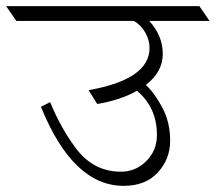

<svg xmlns="http://www.w3.org/2000/svg" viewBox="-86 -695 701 624"><path d="M307 -137Q355 -137 389.5 -171.5Q424 -206 424 -256Q424 -346 359 -400Q307 -370 230 -357L202 -402Q400 -437 400 -539Q400 -565 386 -589.5Q372 -614 349 -627H-33L-66 -675H562L595 -627H399Q443 -579 443 -520Q443 -461 388 -419Q416 -393 441.5 -345.5Q467 -298 467 -238Q467 -178 427 -134.5Q387 -91 316 -91Q151 -91 47 -348L77 -363Q112 -278 160 -214Q217 -137 307 -137Z"/></svg>

Font: Halant Light
Style: Regular
Weight: 300
Designer: Hitesh Malaviya (Devanagari), Satya Rajpurohit (Latin)
Foundry: Indian Type Foundry
Version: Version 1.101;PS 1.0;hotconv 1.0.78;makeotf.lib2.5.61930; tt